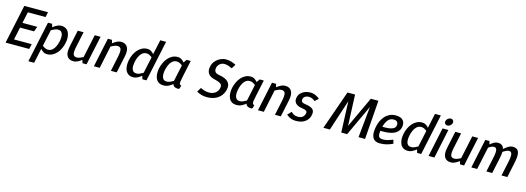

<svg xmlns="http://www.w3.org/2000/svg" viewBox="8 -1839 8713 3178"><g transform="rotate(15 4364.5 -250.0)"><path d="M159 -667H565L547 -580H243L202 -388H456L424 -302H184L138 -87H441L422 0H17Z M721 -68Q768 -68 799 -96Q830 -124 848.5 -166Q867 -208 876 -250Q883 -282 885 -314Q887 -346 880 -373Q873 -400 854 -416.5Q835 -433 799 -433Q773 -433 743 -420Q713 -407 687 -391L627 -110Q646 -94 670.5 -81Q695 -68 721 -68ZM680 -500 696 -445Q727 -470 763 -489Q799 -508 835 -508Q887 -508 920 -486Q953 -464 969 -427Q985 -390 987 -344Q989 -298 978 -250Q968 -202 947 -156Q926 -110 894 -73Q862 -36 820 -14Q778 8 726 8Q690 8 662.5 -10Q635 -28 614 -53L560 200H461L595 -430L610 -500Z M1180 8Q1102 8 1069.5 -45.5Q1037 -99 1057 -198L1067 -250L1120 -500H1220L1167 -250Q1144 -147 1155.5 -107Q1167 -67 1217 -67Q1244 -67 1273 -78.5Q1302 -90 1327 -104L1411 -500H1511L1434 -140L1405 0H1335L1319 -53Q1289 -29 1252.5 -10.5Q1216 8 1181 8H1180Z M1921 0H1821L1874 -250Q1895 -348 1883 -387Q1871 -426 1823 -426Q1796 -426 1766.5 -414Q1737 -402 1711 -387L1630 0H1530L1606 -360L1636 -500H1706L1721 -445Q1752 -470 1788.5 -489Q1825 -508 1860 -508H1861Q1939 -508 1971.5 -454.5Q2004 -401 1985 -302L1974 -250Z M2320 -432Q2273 -432 2242 -404Q2211 -376 2192.5 -334Q2174 -292 2165 -250Q2158 -218 2156 -186Q2154 -154 2161 -127Q2168 -100 2187 -83.5Q2206 -67 2242 -67Q2268 -67 2298 -80Q2328 -93 2354 -109L2414 -390Q2395 -406 2370.5 -419Q2346 -432 2320 -432ZM2480 -700H2580L2446 -70L2431 0H2361L2345 -55Q2314 -30 2278 -11Q2242 8 2206 8Q2154 8 2121 -14Q2088 -36 2072 -73Q2056 -110 2054.5 -156Q2053 -202 2063 -250Q2073 -298 2094 -344Q2115 -390 2147 -427Q2179 -464 2221 -486Q2263 -508 2315 -508Q2350 -508 2378 -490Q2406 -472 2426 -448Z M2838 -432Q2791 -432 2760 -404Q2729 -376 2710.5 -334Q2692 -292 2683 -250Q2676 -218 2674.5 -186Q2673 -154 2680 -127Q2687 -100 2706 -83.5Q2725 -67 2761 -67Q2787 -67 2817 -80Q2847 -93 2873 -109L2933 -390Q2914 -406 2889.5 -419Q2865 -432 2838 -432ZM2981 0Q2932 0 2908.5 -15Q2885 -30 2878 -57Q2849 -31 2810 -11.5Q2771 8 2724 8Q2672 8 2639 -14Q2606 -36 2590 -73Q2574 -110 2572.5 -156Q2571 -202 2581 -250Q2592 -298 2613 -344Q2634 -390 2666 -427Q2698 -464 2740 -486Q2782 -508 2834 -508Q2870 -508 2898.5 -489Q2927 -470 2947 -445L2986 -500H3056L3041 -430L3001 -242L2992 -196Q2984 -161 2979.5 -131.5Q2975 -102 2981 -85Q2987 -68 3009 -68L2998 -17Z M3757 -201Q3745 -142 3709 -94.5Q3673 -47 3612.5 -18.5Q3552 10 3465 10Q3410 10 3366.5 -4Q3323 -18 3290 -37L3335 -112Q3370 -95 3405 -84Q3440 -73 3482 -73Q3545 -73 3588 -104.5Q3631 -136 3644 -194Q3655 -246 3619 -269.5Q3583 -293 3519 -307Q3440 -323 3406.5 -370.5Q3373 -418 3389 -493Q3401 -552 3438.5 -593Q3476 -634 3523 -655Q3570 -676 3611 -676Q3667 -676 3710 -662Q3753 -648 3787 -630L3742 -558Q3707 -575 3676 -585.5Q3645 -596 3607 -596Q3564 -596 3531 -568Q3498 -540 3490 -500Q3481 -460 3498.5 -433Q3516 -406 3565 -398Q3684 -378 3729 -329Q3774 -280 3757 -201Z M4090 -432Q4043 -432 4012 -404Q3981 -376 3962.5 -334Q3944 -292 3935 -250Q3928 -218 3926.5 -186Q3925 -154 3932 -127Q3939 -100 3958 -83.5Q3977 -67 4013 -67Q4039 -67 4069 -80Q4099 -93 4125 -109L4185 -390Q4166 -406 4141.5 -419Q4117 -432 4090 -432ZM4233 0Q4184 0 4160.5 -15Q4137 -30 4130 -57Q4101 -31 4062 -11.5Q4023 8 3976 8Q3924 8 3891 -14Q3858 -36 3842 -73Q3826 -110 3824.5 -156Q3823 -202 3833 -250Q3844 -298 3865 -344Q3886 -390 3918 -427Q3950 -464 3992 -486Q4034 -508 4086 -508Q4122 -508 4150.5 -489Q4179 -470 4199 -445L4238 -500H4308L4293 -430L4253 -242L4244 -196Q4236 -161 4231.5 -131.5Q4227 -102 4233 -85Q4239 -68 4261 -68L4250 -17Z M4733 0H4633L4686 -250Q4707 -348 4695 -387Q4683 -426 4635 -426Q4608 -426 4578.5 -414Q4549 -402 4523 -387L4442 0H4342L4418 -360L4448 -500H4518L4533 -445Q4564 -470 4600.5 -489Q4637 -508 4672 -508H4673Q4751 -508 4783.5 -454.5Q4816 -401 4797 -302L4786 -250Z M4827 -55 4888 -119Q4908 -100 4934.5 -83.5Q4961 -67 5008 -67Q5058 -67 5087 -91Q5116 -115 5124 -153Q5132 -184 5110 -199.5Q5088 -215 5034 -222Q4961 -232 4926 -269.5Q4891 -307 4904 -369Q4913 -413 4942 -444Q4971 -475 5013 -491.5Q5055 -508 5102 -508Q5158 -508 5201 -486.5Q5244 -465 5267 -444L5207 -389Q5190 -404 5163 -418.5Q5136 -433 5096 -433Q5062 -433 5036 -416Q5010 -399 5004 -369Q4991 -310 5068 -300Q5164 -289 5201.5 -255.5Q5239 -222 5224 -153Q5209 -80 5150 -36Q5091 8 4992 8Q4948 8 4916 -3Q4884 -14 4862 -29Q4840 -44 4827 -55Z M5748 -532 5574 0H5463L5697 -667H5827L5849 -136L6097 -667H6227L6177 0H6065L6118 -532L5870 0H5769Z M6553 -433Q6491 -433 6455 -386Q6419 -339 6401 -269Q6458 -267 6506 -272Q6554 -277 6586.5 -294.5Q6619 -312 6626 -347Q6634 -383 6616 -408Q6598 -433 6553 -433ZM6632 -110 6651 -45Q6651 -45 6622.5 -32Q6594 -19 6544 -5.5Q6494 8 6430 8Q6374 8 6338 -18Q6302 -44 6291.5 -101Q6281 -158 6300 -250Q6310 -298 6331.5 -344Q6353 -390 6386 -427Q6419 -464 6465 -486Q6511 -508 6569 -508Q6661 -508 6697.5 -462Q6734 -416 6719 -347Q6709 -301 6681.5 -271Q6654 -241 6614.5 -224.5Q6575 -208 6529 -201.5Q6483 -195 6436 -195L6387 -196Q6376 -121 6394 -94.5Q6412 -68 6460 -68Q6504 -68 6543.5 -78.5Q6583 -89 6607.5 -99.5Q6632 -110 6632 -110Z M7028 -432Q6981 -432 6950 -404Q6919 -376 6900.5 -334Q6882 -292 6873 -250Q6866 -218 6864 -186Q6862 -154 6869 -127Q6876 -100 6895 -83.5Q6914 -67 6950 -67Q6976 -67 7006 -80Q7036 -93 7062 -109L7122 -390Q7103 -406 7078.5 -419Q7054 -432 7028 -432ZM7188 -700H7288L7154 -70L7139 0H7069L7053 -55Q7022 -30 6986 -11Q6950 8 6914 8Q6862 8 6829 -14Q6796 -36 6780 -73Q6764 -110 6762.5 -156Q6761 -202 6771 -250Q6781 -298 6802 -344Q6823 -390 6855 -427Q6887 -464 6929 -486Q6971 -508 7023 -508Q7058 -508 7086 -490Q7114 -472 7134 -448Z M7435 -567Q7409 -567 7394 -585.5Q7379 -604 7385 -630Q7391 -656 7413.5 -674.5Q7436 -693 7462 -693Q7488 -693 7503 -674.5Q7518 -656 7512 -630Q7506 -604 7483.5 -585.5Q7461 -567 7435 -567ZM7265 0 7371 -500H7471L7365 0Z M7649 8Q7571 8 7538.5 -45.5Q7506 -99 7526 -198L7536 -250L7589 -500H7689L7636 -250Q7613 -147 7624.5 -107Q7636 -67 7686 -67Q7713 -67 7742 -78.5Q7771 -90 7796 -104L7880 -500H7980L7903 -140L7874 0H7804L7788 -53Q7758 -29 7721.5 -10.5Q7685 8 7650 8H7649Z M8668 -250 8615 0H8515L8568 -250Q8589 -348 8579 -387Q8569 -426 8532 -426Q8509 -426 8480.5 -412Q8452 -398 8428 -382Q8428 -347 8419 -302L8409 -250L8356 0H8256L8309 -250Q8330 -348 8320.5 -387Q8311 -426 8274 -426Q8252 -426 8227.5 -415Q8203 -404 8181 -389L8098 0H7998L8084 -407L8104 -500H8174L8190 -445Q8218 -470 8250.5 -489Q8283 -508 8315 -508Q8316 -508 8316 -508Q8364 -508 8390 -488Q8416 -468 8424 -429Q8455 -458 8495 -483Q8535 -508 8573 -508Q8652 -508 8674 -454.5Q8696 -401 8678 -302Z"/></g></svg>

Font: Epunda Sans Medium
Style: Italic
Weight: 500
Italic angle: -12.0243°
Designer: Simon Atzbach
Foundry: typofactur
Version: Version 2.204; ttfautohint (v1.8.4.7-5d5b)